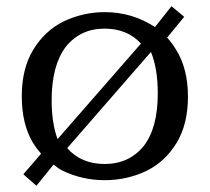

<svg xmlns="http://www.w3.org/2000/svg" viewBox="-20 -565 674 617"><path d="M433 -425Q389 -473 316 -473Q238 -473 191 -414Q146 -354 146 -243Q146 -169 165 -118ZM196 -89Q241 -38 316 -38Q395 -38 442 -96Q487 -154 487 -265Q487 -345 465 -398ZM546 -405Q584 -344 584 -254.5Q584 -165 547 -105Q510 -45 451 -16Q388 14 316.5 14Q245 14 182 -16Q168 -23 152 -36L97 32L55 -5L112 -71Q98 -87 86 -106Q50 -166 50 -255.5Q50 -345 87 -405.5Q124 -466 184 -496Q247 -526 317 -526Q405 -526 478 -478L531 -545L572 -511L517 -444Q533 -427 546 -405Z"/></svg>

Font: Early Summer Mincho Screen
Style: Regular
Weight: 400
Designer: GuiWonder
Version: Version 1.002